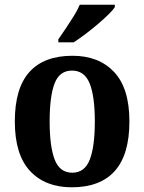

<svg xmlns="http://www.w3.org/2000/svg" viewBox="-20 -786 613 816"><path d="M285 10Q172 10 107.5 -59.5Q43 -129 43 -270Q43 -411 105 -480Q167 -549 288 -549Q400 -549 465 -480Q530 -411 530 -270Q530 -129 468 -59.5Q406 10 285 10ZM287 -52Q340 -52 361.5 -107.5Q383 -163 383 -270Q383 -377 361 -431.5Q339 -486 286 -486Q233 -486 212 -431.5Q191 -377 191 -270Q191 -163 212.5 -107.5Q234 -52 287 -52ZM228 -619Q242 -639 259.5 -665Q277 -691 293.5 -717.5Q310 -744 319 -766H468V-756Q460 -743 440 -723.5Q420 -704 394 -682Q368 -660 341.5 -640Q315 -620 293 -606H228Z"/></svg>

Font: Noto Serif Lao SemiCondensed
Style: Bold
Weight: 700
Width: 4
Designer: Monotype Design Team
Foundry: Monotype Imaging Inc.
Version: Version 2.003; ttfautohint (v1.8.4.7-5d5b)